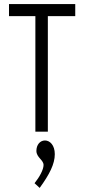

<svg xmlns="http://www.w3.org/2000/svg" viewBox="-20 -644 415 939"><path d="M153 0H214V-565H348V-624H24V-565H153ZM174 275C222 209 248 158 248 110C248 66 224 43 200 43C176 43 158 64 158 94C158 126 193 138 193 163C193 185 174 221 149 252Z"/></svg>

Font: Inconsolata Condensed
Style: Regular
Weight: 400
Width: 3
Monospace: yes
Designer: Raph Levien, Cyreal, Brenton Simpson
Foundry: Raph Levien, Cyreal, Google
Version: Version 3.100